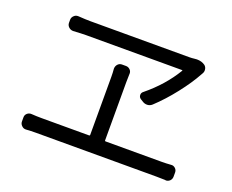

<svg xmlns="http://www.w3.org/2000/svg" viewBox="-107 -864 1213 1004"><g transform="rotate(20 500.0 -362.0)"><path d="M779.3 -603.5Q782.2 -607.4 777.3 -607.4H245.1Q220.7 -607.4 172.9 -604.5Q158.2 -604.5 147.9 -614.3Q137.7 -624 137.7 -637.7V-654.3Q137.7 -668 148.4 -677.7Q157.2 -686.5 169.9 -686.5Q170.9 -686.5 172.9 -686.5Q213.9 -683.6 240.2 -683.6H791Q804.7 -683.6 819.3 -685.5Q826.2 -686.5 832 -686.5Q859.4 -686.5 877.9 -672.9Q887.7 -665 889.6 -651.9Q891.6 -638.7 884.8 -627.9Q882.8 -624 880.9 -621.1Q850.6 -565.4 799.8 -500.5Q749 -435.5 695.3 -385.7Q683.6 -375 668.5 -374.5Q653.3 -374 640.6 -382.8L627.9 -390.6Q617.2 -397.5 616.7 -410.2Q616.2 -422.9 627 -430.7Q721.7 -507.8 779.3 -603.5ZM525.4 -124Q525.4 -120.1 529.3 -120.1H841.8Q865.2 -120.1 892.6 -122.1Q906.2 -124 916.5 -114.7Q926.8 -105.5 926.8 -91.8V-68.4Q926.8 -54.7 917 -44.9Q907.2 -36.1 894.5 -36.1Q893.6 -36.1 892.6 -37.1Q866.2 -38.1 841.8 -38.1H172.9Q143.6 -38.1 117.2 -36.1Q116.2 -36.1 115.2 -36.1Q102.5 -36.1 93.8 -44.9Q83 -54.7 83 -68.4V-91.8Q83 -105.5 93.3 -114.3Q103.5 -123 117.2 -122.1Q145.5 -120.1 172.9 -120.1H437.5Q442.4 -120.1 442.4 -124V-448.2Q442.4 -470.7 440.4 -492.2Q440.4 -506.8 449.7 -517.1Q459 -527.3 472.7 -527.3H495.1Q508.8 -527.3 518.6 -517.1Q528.3 -506.8 526.4 -492.2Q525.4 -468.8 525.4 -448.2Z"/></g></svg>

Font: Gen Jyuu GothicL Regular
Style: Regular
Weight: 400
Designer: [Source Han Sans]
Ryoko NISHIZUKA  (kana & ideographs); Paul D. Hunt (Latin, Greek & Cyrillic); Wenlong ZHANG  (bopomofo
Version: Version 1.002.20150607